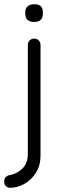

<svg xmlns="http://www.w3.org/2000/svg" viewBox="-40 -692 301 910"><path d="M-20 170V166Q-20 155 -13 147.5Q-6 140 6 138Q43 131 67.5 105.5Q92 80 92 37V-479Q92 -492 100.5 -500.5Q109 -509 122 -509Q135 -509 143.5 -500.5Q152 -492 152 -479V46Q152 92 130.5 126.5Q109 161 75.5 179.5Q42 198 8 198Q-4 198 -12 190Q-20 182 -20 170ZM80 -625V-635Q80 -653 91.5 -662.5Q103 -672 123 -672Q163 -672 163 -635V-625Q163 -607 152.5 -597.5Q142 -588 122 -588Q102 -588 91 -597.5Q80 -607 80 -625Z"/></svg>

Font: Quicksand
Style: Regular
Weight: 400
Designer: Andrew Paglinawan
Foundry: Andrew Paglinawan
Version: Version 3.000